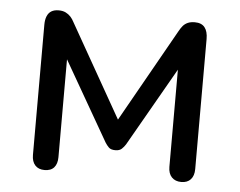

<svg xmlns="http://www.w3.org/2000/svg" viewBox="-42 -544 749 600"><g transform="rotate(5 332.5 -243.5)"><path d="M118 7Q99 7 88.5 -4.5Q78 -16 78 -37V-445Q78 -461 82.5 -472Q87 -483 96 -488.5Q105 -494 119 -494Q132 -494 141 -489.5Q150 -485 156.5 -478Q163 -471 168 -461L333 -170L497 -461Q503 -472 509 -479Q515 -486 524 -490Q533 -494 546 -494Q567 -494 577 -481.5Q587 -469 587 -445V-37Q587 -16 576.5 -4.5Q566 7 547 7Q528 7 517 -4.5Q506 -16 506 -37V-382H529L365 -95Q360 -87 353 -80.5Q346 -74 333 -74Q319 -74 312.5 -80.5Q306 -87 301 -95L136 -382H158V-37Q158 -16 148 -4.5Q138 7 118 7Z"/></g></svg>

Font: Nunito Medium
Style: Regular
Weight: 500
Designer: Vernon Adams
Foundry: Vernon Adams
Version: Version 3.601